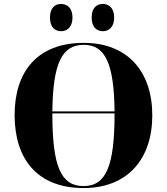

<svg xmlns="http://www.w3.org/2000/svg" viewBox="-20 -942 845 972"><path d="M501 -784C529 -784 558 -803 558 -853C558 -904 529 -922 501 -922C471 -922 444 -904 444 -853C444 -803 471 -784 501 -784ZM289 -784C318 -784 347 -803 347 -853C347 -904 318 -922 289 -922C260 -922 233 -904 233 -853C233 -803 260 -784 289 -784ZM403 10C626 10 751 -137 751 -358C751 -580 626 -725 404 -725C169 -725 54 -580 54 -359C54 -137 169 10 403 10ZM560 -378H245C248 -621 293 -715 404 -715C513 -715 557 -621 560 -378ZM403 0C288 0 245 -100 245 -368H560C560 -103 518 0 403 0Z"/></svg>

Font: Noto Serif Display ExtraBold
Style: Regular
Weight: 800
Designer: Monotype Design Team
Foundry: Monotype Imaging Inc.
Version: Version 2.009